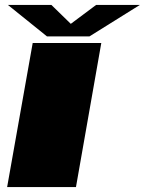

<svg xmlns="http://www.w3.org/2000/svg" viewBox="-20 -761 589 781"><path d="M9 0 113 -586H392L289 0ZM171 -613 12 -741H189L268 -664L371 -741H549L344 -613Z"/></svg>

Font: Anybody UltraExpanded Black
Style: Italic
Weight: 900
Width: 9
Italic angle: -10°
Designer: Tyler Finck
Foundry: Etcetera Type Company
Version: Version 1.010; ttfautohint (v1.8.3) -l 8 -r 50 -G 200 -x 14 